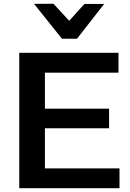

<svg xmlns="http://www.w3.org/2000/svg" viewBox="-20 -988 681 1008"><path d="M81.1 0H607.4V-104H215.8V-314.5H552.7V-417.5H215.8V-606.4H602.1V-710.9H81.1ZM305.2 -784.7H384.3L526.9 -967.3H423.3L343.3 -878.9L260.7 -968.3L158.7 -967.8Z"/></svg>

Font: Roboto Flex
Style: wght 600 wdth 140 opsz 13.0 GRAD 0.00 slnt 0.00 XTRA 468 XOPQ 96 YOPQ 79 YTLC 514 YTUC 712 YTAS 750 YTDE -203.00 YTFI 738
Weight: 600
Width: 8
Designer: Berlow after Robertson
Foundry: Google
Version: Version 3.100